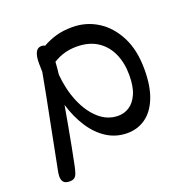

<svg xmlns="http://www.w3.org/2000/svg" viewBox="-128 -706 934 959"><g transform="rotate(-20 338.5 -226.0)"><path d="M624 -265Q624 -174 599.5 -113.5Q575 -53 532.5 -23.5Q490 6 436 6Q377 6 328.5 -24.5Q280 -55 244.5 -109.5Q209 -164 188 -234Q180 -186 170 -132.5Q160 -79 150.5 -27.5Q141 24 132 66Q127 90 122 105Q117 120 108 127Q99 134 82 134Q60 134 50.5 123.5Q41 113 41 92Q41 84 42.5 75.5Q44 67 46 57L120 -320L140 -427Q140 -439 139.5 -450.5Q139 -462 139 -473Q139 -511 149 -530.5Q159 -550 180 -550Q190 -550 198 -545Q234 -565 271 -575.5Q308 -586 357 -586Q429 -586 489.5 -548.5Q550 -511 587 -439.5Q624 -368 624 -265ZM543 -264Q543 -329 520 -379.5Q497 -430 452.5 -458.5Q408 -487 343 -487Q309 -487 278.5 -478.5Q248 -470 219 -452Q218 -436 216.5 -419.5Q215 -403 213 -385Q220 -304 248 -237.5Q276 -171 321 -131Q366 -91 423 -91Q455 -91 482 -108.5Q509 -126 526 -164Q543 -202 543 -264Z"/></g></svg>

Font: Playpen Sans Hebrew
Style: Regular
Weight: 400
Designer: Tom Grace, Laura Meseguer, Veronika Burian, José Scaglione
Foundry: TypeTogether
Version: Version 2.000